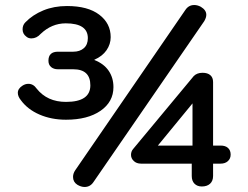

<svg xmlns="http://www.w3.org/2000/svg" viewBox="-20 -733 990 765"><path d="M271 -28Q271 -42 280 -55L719 -694Q732 -713 754 -713Q767 -713 780 -706Q802 -693 802 -674Q802 -663 794 -649L352 -7Q339 12 317 12Q303 12 288 3Q271 -8 271 -28ZM63 -334Q51 -349 51 -363Q51 -380 70 -392Q81 -399 93 -399Q113 -399 126 -380Q168 -327 243 -327Q340 -327 340 -393Q340 -457 272 -457H211Q194 -457 183.5 -466Q173 -475 173 -491Q173 -527 211 -527H272Q298 -527 314 -541Q330 -555 330 -581Q330 -640 242 -640Q186 -640 142 -598Q126 -580 105 -580Q93 -580 85 -587Q70 -598 70 -616Q70 -633 81 -644Q110 -674 152.5 -691.5Q195 -709 247 -709Q330 -709 375.5 -674.5Q421 -640 421 -585Q421 -557 404.5 -533Q388 -509 356 -495V-494Q394 -479 413 -451Q432 -423 432 -386Q432 -327 380.5 -291.5Q329 -256 243 -256Q185 -256 137.5 -276.5Q90 -297 63 -334ZM744 -32V-81H542Q524 -81 513 -91.5Q502 -102 502 -116Q502 -130 511 -140L752 -430Q765 -443 787 -443Q807 -443 818 -433.5Q829 -424 829 -406V-153H859Q878 -153 888.5 -143.5Q899 -134 899 -117Q899 -101 888 -91Q877 -81 859 -81H829V-32Q829 -12 817 -1Q805 10 784 10Q766 10 755 -1Q744 -12 744 -32ZM747 -153V-321L609 -153Z"/></svg>

Font: Kodchasan Medium
Style: Regular
Weight: 500
Designer: Katatrad Aksorn Co.,Ltd.
Foundry: Cadson Demak Co.,Ltd.
Version: Version 1.000; ttfautohint (v1.6)